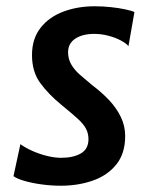

<svg xmlns="http://www.w3.org/2000/svg" viewBox="-20 -584 484 612"><path d="M173.5 8Q143.5 8 112.5 3.8Q81.5 -0.5 57.5 -7.5Q33.5 -14.5 23 -22.5L45 -124.5Q61.5 -112.5 83.5 -102.8Q105.5 -93 129.8 -87Q154 -81 175 -81Q213.5 -81 237.8 -95Q262 -109 262 -140.5Q262 -158.5 254.2 -173.5Q246.5 -188.5 227.5 -205.8Q208.5 -223 176 -249.5Q134.5 -283.5 108.2 -319.5Q82 -355.5 82 -408.5Q82 -460.5 109.2 -495.2Q136.5 -530 182 -547Q227.5 -564 281.5 -564Q308.5 -564 333.8 -561.2Q359 -558.5 379 -554.2Q399 -550 408.5 -545.5L389.5 -437Q381.5 -446.5 364.2 -455.5Q347 -464.5 325 -470.2Q303 -476 280.5 -476Q243 -476 220 -460.8Q197 -445.5 197 -417.5Q197 -396.5 206.8 -379.2Q216.5 -362 234.2 -346.2Q252 -330.5 274.5 -312Q304 -290 327.8 -264.8Q351.5 -239.5 365.2 -211Q379 -182.5 379 -150.5Q379 -95 351 -60Q323 -25 276.2 -8.5Q229.5 8 173.5 8Z"/></svg>

Font: Merriweather Sans Medium
Style: Italic
Weight: 500
Italic angle: -7.5°
Designer: Eben Sorkin
Foundry: Eben Sorkin
Version: Version 2.001